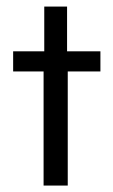

<svg xmlns="http://www.w3.org/2000/svg" viewBox="-20 -576 352 596"><path d="M115.3 0V-354.2H20.8V-416.7H117.4V-555.6H188.2V-416.7H291.7V-354.2H190.3V0Z"/></svg>

Font: Afacad Flux
Style: Regular
Weight: 400
Designer: Kristian Moeller
Foundry: Dicotype
Version: Version 1.100